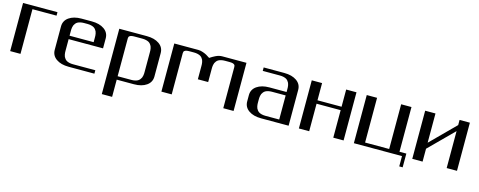

<svg xmlns="http://www.w3.org/2000/svg" viewBox="-33 -1311 5606 2248"><g transform="rotate(15 2770.5 -187.0)"><path d="M458.5 -583.5V-541.5H166.5V0H41.5V-583.5Z M1083.5 -312.5H666.5V-172.9Q666.5 -159.7 667 -149.9Q667.5 -140.1 670.2 -125.5Q672.9 -110.8 677.7 -100.3Q682.6 -89.8 691.9 -78.1Q701.2 -66.4 713.9 -58.8Q726.6 -51.3 746.6 -46.4Q766.6 -41.5 791.5 -41.5H1062.5V0H750Q656.2 0 598.9 -40.3Q541.5 -80.6 541.5 -149.9V-433.1Q541.5 -502.9 598.9 -543.2Q656.2 -583.5 750 -583.5H875Q968.8 -583.5 1026.1 -543.2Q1083.5 -502.9 1083.5 -433.1ZM666.5 -354H958.5V-410.6Q958.5 -423.8 958 -433.3Q957.5 -442.9 954.8 -457.5Q952.1 -472.2 947.3 -482.7Q942.4 -493.2 933.1 -505.1Q923.8 -517.1 911.1 -524.4Q898.4 -531.7 878.4 -536.6Q858.4 -541.5 833.5 -541.5H791.5Q766.6 -541.5 746.6 -536.6Q726.6 -531.7 713.9 -524.4Q701.2 -517.1 691.9 -505.1Q682.6 -493.2 677.7 -482.7Q672.9 -472.2 670.2 -457.5Q667.5 -442.9 667 -433.3Q666.5 -423.8 666.5 -410.6Z M1333 -41.5H1500Q1524.9 -41.5 1544.9 -46.4Q1564.9 -51.3 1577.6 -58.8Q1590.3 -66.4 1599.6 -78.1Q1608.9 -89.8 1613.8 -100.3Q1618.7 -110.8 1621.3 -125.5Q1624 -140.1 1624.5 -149.9Q1625 -159.7 1625 -172.9V-410.6Q1625 -423.8 1624.5 -433.3Q1624 -442.9 1621.3 -457.5Q1618.7 -472.2 1613.8 -482.7Q1608.9 -493.2 1599.6 -505.1Q1590.3 -517.1 1577.6 -524.4Q1564.9 -531.7 1544.9 -536.6Q1524.9 -541.5 1500 -541.5H1416.5Q1402.3 -541.5 1395.3 -541.3Q1388.2 -541 1376.5 -540Q1364.7 -539.1 1358.6 -536.4Q1352.5 -533.7 1345.7 -529.3Q1338.9 -524.9 1335.9 -517.6Q1333 -510.3 1333 -500ZM1208 -583.5H1541.5Q1635.3 -583.5 1692.6 -543.2Q1750 -502.9 1750 -433.1V-149.9Q1750 -80.6 1692.6 -40.3Q1635.3 0 1541.5 0H1333V208.5H1208Z M1874.5 -583.5H2166.5Q2193.8 -583.5 2224.4 -572.5Q2254.9 -561.5 2269.5 -552.7Q2284.2 -543.9 2312 -525.9Q2334.5 -540 2343.5 -545.7Q2352.5 -551.3 2374.8 -562.5Q2397 -573.7 2417 -578.6Q2437 -583.5 2458 -583.5H2749.5V0H2624.5V-500Q2624.5 -510.3 2621.6 -517.6Q2618.7 -524.9 2611.8 -529.3Q2605 -533.7 2598.9 -536.4Q2592.8 -539.1 2581.3 -540Q2569.8 -541 2562.7 -541.3Q2555.7 -541.5 2541.5 -541.5H2499.5Q2474.6 -541.5 2454.6 -536.6Q2434.6 -531.7 2421.9 -524.4Q2409.2 -517.1 2399.9 -505.1Q2390.6 -493.2 2385.7 -482.7Q2380.9 -472.2 2378.2 -457.5Q2375.5 -442.9 2375 -433.3Q2374.5 -423.8 2374.5 -410.6V-250H2249.5V-410.6Q2249.5 -423.8 2249 -433.3Q2248.5 -442.9 2245.8 -457.8Q2243.2 -472.7 2238.5 -482.9Q2233.9 -493.2 2224.6 -505.1Q2215.3 -517.1 2202.4 -524.4Q2189.5 -531.7 2169.4 -536.6Q2149.4 -541.5 2124.5 -541.5H2083Q2068.8 -541.5 2061.8 -541.3Q2054.7 -541 2043 -540Q2031.2 -539.1 2025.1 -536.4Q2019 -533.7 2012.2 -529.3Q2005.4 -524.9 2002.4 -517.6Q1999.5 -510.3 1999.5 -500V0H1874.5Z M2958 -541.5V-583.5H3208Q3301.8 -583.5 3359.1 -543.2Q3416.5 -502.9 3416.5 -433.1V0H3083Q2989.3 0 2931.9 -40.3Q2874.5 -80.6 2874.5 -149.9V-225.1Q2874.5 -294.4 2931.9 -334.7Q2989.3 -375 3083 -375H3291.5V-410.6Q3291.5 -423.8 3291 -433.3Q3290.5 -442.9 3287.8 -457.5Q3285.2 -472.2 3280.3 -482.7Q3275.4 -493.2 3266.1 -505.1Q3256.8 -517.1 3244.1 -524.4Q3231.4 -531.7 3211.4 -536.6Q3191.4 -541.5 3166.5 -541.5ZM3291.5 -41.5V-333.5H3124.5Q3099.6 -333.5 3079.6 -328.6Q3059.6 -323.7 3046.9 -316.2Q3034.2 -308.6 3024.9 -296.9Q3015.6 -285.2 3010.7 -274.7Q3005.9 -264.2 3003.2 -249.5Q3000.5 -234.9 3000 -225.1Q2999.5 -215.3 2999.5 -202.1V-172.9Q2999.5 -159.7 3000 -149.9Q3000.5 -140.1 3003.2 -125.5Q3005.9 -110.8 3010.7 -100.3Q3015.6 -89.8 3024.9 -78.1Q3034.2 -66.4 3046.9 -58.8Q3059.6 -51.3 3079.6 -46.4Q3099.6 -41.5 3124.5 -41.5Z M4083 -583.5V0H3958V-333.5H3666V0H3541V-583.5H3666V-375H3958V-583.5Z M4749.5 -583.5V-41.5H4832.5V125H4791V0H4207.5V-583.5H4332.5V-41.5H4624.5V-583.5Z M5457.5 -583.5V0H5332.5V-447.8L5040.5 -156.2V0H4915.5V-583.5H5040.5V-229L5332.5 -521V-583.5Z"/></g></svg>

Font: Gputeks
Style: Bold
Weight: 600
Width: 8
Version: Version 0.9